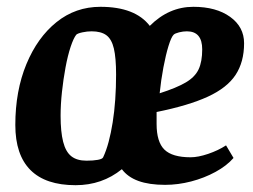

<svg xmlns="http://www.w3.org/2000/svg" viewBox="-20 -533 743 564"><path d="M202 11Q114 11 69.5 -33.5Q25 -78 25 -166Q25 -266 57.5 -344.5Q90 -423 146 -468Q202 -513 275 -513Q377 -513 420 -457Q476 -513 548 -513Q615 -513 656 -483.5Q697 -454 697 -406Q697 -351 672 -313Q647 -275 590.5 -249Q534 -223 440 -204V-169Q440 -116 463 -93.5Q486 -71 540 -71Q562 -71 591.5 -81Q621 -91 644 -106L666 -69Q646 -46 613 -28Q580 -10 541.5 0Q503 10 465 10Q418 10 386.5 -1.5Q355 -13 338 -36Q280 11 202 11ZM234 -61Q254 -61 267.5 -63.5Q281 -66 283 -71Q292 -90 299 -116Q306 -142 311 -173.5Q316 -205 318.5 -240.5Q321 -276 321 -314Q321 -363 314.5 -390.5Q308 -418 292.5 -429.5Q277 -441 249 -441Q236 -441 222 -438Q208 -435 204 -431Q196 -421 187.5 -395.5Q179 -370 172.5 -335Q166 -300 162 -263Q158 -226 158 -193Q158 -146 165.5 -116.5Q173 -87 189.5 -74Q206 -61 234 -61ZM449 -259Q499 -275 526 -291Q553 -307 563.5 -329.5Q574 -352 574 -388Q574 -441 529 -441Q518 -441 506 -438Q494 -435 490 -431Q483 -424 475 -398Q467 -372 460 -335Q453 -298 449 -259Z"/></svg>

Font: Faustina VF Beta
Style: Italic
Weight: 400
Italic angle: -8°
Designer: Alfonso Garcia
Foundry: Omnibus-Type
Version: Version 1.006